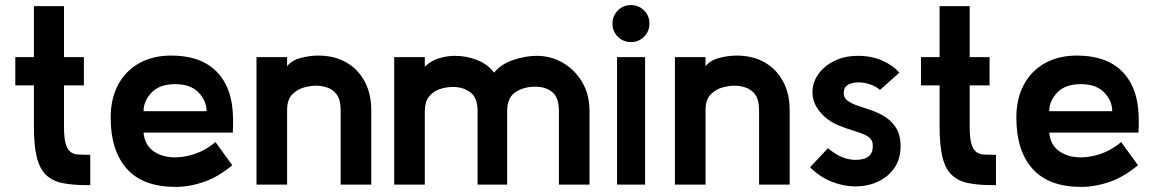

<svg xmlns="http://www.w3.org/2000/svg" viewBox="-20 -724 4528 753"><path d="M113 -227V-389H40V-500H113V-700H231V-500H309V-389H231V-227Q231 -182 238 -159Q245 -136 257.5 -127.5Q270 -119 285.5 -118Q301 -117 317 -117H334V2H319Q264 2 225 -6Q186 -14 161 -37.5Q136 -61 124.5 -106.5Q113 -152 113 -227Z M893 -204H543Q547 -159 577 -135Q607 -111 651 -107.5Q695 -104 741.5 -119.5Q788 -135 825 -167L891 -76Q836 -30 779.5 -10.5Q723 9 668 9Q541 9 477.5 -62Q414 -133 414 -263Q414 -337 443.5 -392Q473 -447 527.5 -477Q582 -507 656 -506Q818 -504 872 -379Q887 -343 891.5 -300Q896 -257 893 -204ZM667 -394Q606 -394 574.5 -361Q543 -328 543 -288H790Q790 -329 758.5 -361.5Q727 -394 667 -394Z M1436 0H1316V-292Q1316 -333 1300.5 -353.5Q1285 -374 1262.5 -381Q1240 -388 1219 -388Q1199 -388 1172.5 -381Q1146 -374 1126 -353.5Q1106 -333 1106 -292V0H986V-500H1106V-464Q1123 -487 1159 -496.5Q1195 -506 1228 -506Q1292 -506 1338.5 -479Q1385 -452 1410.5 -404Q1436 -356 1436 -292Z M2292 0H2172V-288Q2172 -341 2146.5 -362.5Q2121 -384 2078 -384Q2034 -384 2001.5 -362.5Q1969 -341 1969 -288V0H1853V-288Q1853 -341 1824.5 -362Q1796 -383 1757 -383Q1729 -383 1703.5 -374Q1678 -365 1662 -344.5Q1646 -324 1646 -288V0H1526V-500H1646V-462Q1670 -486 1701.5 -495.5Q1733 -505 1764 -505Q1810 -505 1851.5 -488.5Q1893 -472 1918 -439Q1944 -472 1992 -488.5Q2040 -505 2085 -505Q2141 -505 2188 -477.5Q2235 -450 2263.5 -401.5Q2292 -353 2292 -288Z M2455 -559Q2424 -559 2403 -580Q2382 -601 2382 -632Q2382 -662 2403 -683Q2424 -704 2455 -704Q2485 -704 2506 -683Q2527 -662 2527 -632Q2527 -601 2506 -580Q2485 -559 2455 -559ZM2510 0H2400V-500H2510Z M3077 0H2957V-292Q2957 -333 2941.5 -353.5Q2926 -374 2903.5 -381Q2881 -388 2860 -388Q2840 -388 2813.5 -381Q2787 -374 2767 -353.5Q2747 -333 2747 -292V0H2627V-500H2747V-464Q2764 -487 2800 -496.5Q2836 -506 2869 -506Q2933 -506 2979.5 -479Q3026 -452 3051.5 -404Q3077 -356 3077 -292Z M3157 -68 3227 -143Q3280 -97 3336 -97Q3352 -97 3365.5 -100.5Q3379 -104 3388 -112Q3400 -123 3402 -138.5Q3404 -154 3402 -164Q3398 -182 3377.5 -192.5Q3357 -203 3327.5 -211.5Q3298 -220 3267 -233Q3236 -246 3212 -268Q3173 -305 3167.5 -346.5Q3162 -388 3183.5 -424Q3205 -460 3247 -482.5Q3289 -505 3345 -505Q3398 -505 3440 -486.5Q3482 -468 3507 -439L3431 -371Q3415 -386 3391.5 -393.5Q3368 -401 3346 -401Q3323 -401 3306 -391.5Q3289 -382 3289 -359Q3289 -341 3303 -330Q3317 -319 3339.5 -311Q3362 -303 3388.5 -294.5Q3415 -286 3439 -273Q3470 -257 3491 -227.5Q3512 -198 3512 -151Q3512 -100 3487.5 -65Q3463 -30 3423 -11.5Q3383 7 3335.5 7Q3288 7 3241.5 -11.5Q3195 -30 3157 -68Z M3665 -227V-389H3592V-500H3665V-700H3783V-500H3861V-389H3783V-227Q3783 -182 3790 -159Q3797 -136 3809.5 -127.5Q3822 -119 3837.5 -118Q3853 -117 3869 -117H3886V2H3871Q3816 2 3777 -6Q3738 -14 3713 -37.5Q3688 -61 3676.5 -106.5Q3665 -152 3665 -227Z M4445 -204H4095Q4099 -159 4129 -135Q4159 -111 4203 -107.5Q4247 -104 4293.5 -119.5Q4340 -135 4377 -167L4443 -76Q4388 -30 4331.5 -10.5Q4275 9 4220 9Q4093 9 4029.5 -62Q3966 -133 3966 -263Q3966 -337 3995.5 -392Q4025 -447 4079.5 -477Q4134 -507 4208 -506Q4370 -504 4424 -379Q4439 -343 4443.5 -300Q4448 -257 4445 -204ZM4219 -394Q4158 -394 4126.5 -361Q4095 -328 4095 -288H4342Q4342 -329 4310.5 -361.5Q4279 -394 4219 -394Z"/></svg>

Font: Kulim Park
Style: Bold
Weight: 700
Designer: Noponies / Dale Sattler
Foundry: Noponies
Version: Version 1.000; ttfautohint (v1.8.3)